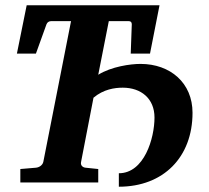

<svg xmlns="http://www.w3.org/2000/svg" viewBox="-20 -691 790 727"><path d="M709 -264C709 -377 625 -449 512 -449C474 -449 402 -439 352 -408L392 -611H467C475 -611 479 -607 479 -599L475 -488H548L584 -671H81L44 -488H116L156 -599C159 -607 166 -611 174 -611H249L144 -78C141 -65 128 -57 116 -56L57 -51V0H352V-51L304 -56C293 -57 284 -65 287 -78L334 -321C372 -353 414 -359 445 -359C514 -359 565 -318 565 -246C565 -167 526 -35 430 -35V16C599 16 709 -96 709 -264Z"/></svg>

Font: Veleka
Style: Bold Italic
Weight: 700
Italic angle: -12°
Designer: Stefan Peev, Context Ltd, 2016; SIL International, 1997-2014.
Foundry: Stefan Peev, Context Ltd, 2016
Version: Version 5.000